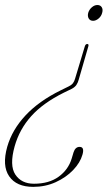

<svg xmlns="http://www.w3.org/2000/svg" viewBox="-22 -594 429 766"><path d="M292 -276Q289 -264.5 282.8 -255.2Q276.5 -246 264 -239.5L233 -224.5Q149.5 -183 102.5 -130.5Q55.5 -78 36.5 -10.5Q15 66 39.2 102.5Q63.5 139 113.5 139Q173.5 139 212 111Q250.5 83 264 38.5L271.5 13.5Q278.5 -8 295.5 -8Q316 -8 307 23Q298 55 269.8 84.5Q241.5 114 200.2 132.8Q159 151.5 110.5 151.5Q43.5 151.5 14.5 109.2Q-14.5 67 7 -9Q26.5 -76.5 80 -133.8Q133.5 -191 220 -233.5L251.5 -249Q263 -254.5 268.8 -261.8Q274.5 -269 277.5 -280L316.5 -409.5Q319.5 -418.5 326 -418.5Q333 -418.5 330.5 -409.5ZM366.5 -574Q378.5 -574 384 -565Q389.5 -556 385.5 -542.5Q382 -529 371.2 -520Q360.5 -511 349.5 -511Q337.5 -511 332 -520.2Q326.5 -529.5 330 -543Q334 -556 344.5 -565Q355 -574 366.5 -574Z"/></svg>

Font: Fraunces 144pt S050 Thin
Style: Italic
Weight: 100
Italic angle: -16°
Version: Version 1.000; ttfautohint (v1.8.3)